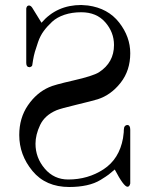

<svg xmlns="http://www.w3.org/2000/svg" viewBox="-20 -726 595 768"><path d="M57 -186Q57 -254 91.5 -304.5Q126 -355 176 -377Q194 -386 273 -404Q352 -422 376 -437Q436 -476 436 -546Q436 -597 401 -637Q366 -677 305 -677Q268 -677 238 -667Q208 -657 188.5 -639Q169 -621 155 -602Q141 -583 132.5 -558.5Q124 -534 119.5 -518.5Q115 -503 112 -484.5Q109 -466 109 -465Q109 -462 104.5 -459.5Q100 -457 98 -457L96 -458Q94 -458 93 -458Q85 -461 85 -475V-692Q87 -704 96 -704Q103 -704 109 -695Q115 -686 146 -635Q207 -706 305 -706L332 -704Q412 -693 456.5 -636Q501 -579 501 -513Q501 -444 462.5 -395Q424 -346 371 -329Q348 -322 285.5 -307Q223 -292 206 -285Q159 -265 140.5 -226Q122 -187 122 -151Q122 -95 159 -51.5Q196 -8 253 -8Q332 -8 394.5 -49Q457 -90 472 -173L475 -197Q475 -207 476 -212Q476 -218 480 -222Q484 -226 489 -226Q501 -226 501 -207V8Q498 21 490 21Q475 21 439 -48Q424 -35 415 -28Q406 -21 382.5 -6.5Q359 8 327 15Q295 22 257 22Q163 22 110 -42Q57 -106 57 -186Z"/></svg>

Font: CMU Serif
Style: Roman
Weight: 500
Version: Version 0.7.0